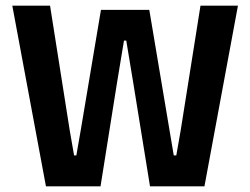

<svg xmlns="http://www.w3.org/2000/svg" viewBox="-20 -659 885 679"><path d="M142.5 0 23.5 -639H157L226.5 -198.5L242 -109.5H250L265.5 -198.5L337 -624H508L579.5 -198.5L594.5 -109.5H603.5L619 -198L689 -639H821.5L703 0H510.5L451 -367.5L426.5 -515.5H418.5L394 -367.5L335.5 0Z"/></svg>

Font: Anek Telugu SemiBold
Style: Regular
Weight: 600
Designer: Omkar Bhoir (Telugu), Yesha Goshar (Latin)
Foundry: Ek Type
Version: Version 1.003